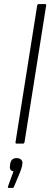

<svg xmlns="http://www.w3.org/2000/svg" viewBox="-20 -703 254 940"><path d="M61 0Q55 0 56 -7L162 -676Q164 -683 169 -683H200Q208 -683 206 -676L100 -7Q99 -3 97.5 -1.5Q96 0 92 0ZM23 217Q17 217 19 210L46 136Q36 134 31.5 128Q27 122 29 109L30 98Q33 84 40.5 77.5Q48 71 61 71Q76 71 84 79Q92 87 89 101L88 110Q86 118 83.5 125.5Q81 133 77 143L49 210Q47 217 41 217Z"/></svg>

Font: Sofia Sans ExtraLight
Style: Italic
Weight: 250
Italic angle: -9°
Version: Version 4.100-B